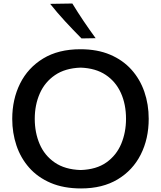

<svg xmlns="http://www.w3.org/2000/svg" viewBox="-20 -1062 916 1095"><path d="M442.4 12.7Q342.8 12.7 268.8 -19Q194.8 -50.8 146.2 -106Q97.7 -161.1 73.7 -232.7Q49.8 -304.2 49.8 -383.8Q49.8 -495.6 94.5 -585.4Q139.2 -675.3 226.1 -728.3Q313 -781.2 438.5 -781.2Q534.7 -781.2 607.4 -750.5Q680.2 -719.7 729.2 -665.3Q778.3 -610.8 803.2 -538.8Q828.1 -466.8 828.1 -384.3Q828.1 -270.5 782.7 -180.7Q737.3 -90.8 651.1 -39.1Q564.9 12.7 442.4 12.7ZM439.9 -92.3Q529.8 -95.2 586.9 -135.7Q644 -176.3 671.4 -241.7Q698.7 -307.1 698.7 -384.3Q698.7 -467.3 669.4 -532Q640.1 -596.7 582.8 -635Q525.4 -673.3 439.9 -676.3Q351.6 -673.3 293.5 -633.5Q235.4 -593.8 206.8 -528.6Q178.2 -463.4 178.2 -384.3Q178.2 -305.7 206.1 -240.5Q233.9 -175.3 292 -135.3Q350.1 -95.2 439.9 -92.3ZM444.8 -842.8Q397 -891.1 351.6 -940.2Q306.2 -989.3 266.1 -1040L392.6 -1042Q422.9 -992.2 456.1 -942.9Q489.3 -893.6 525.4 -844.2Z"/></svg>

Font: Pinar DS4-Medium
Style: Regular
Weight: 500
Designer: Amin Abedi
Version: Version 2.000